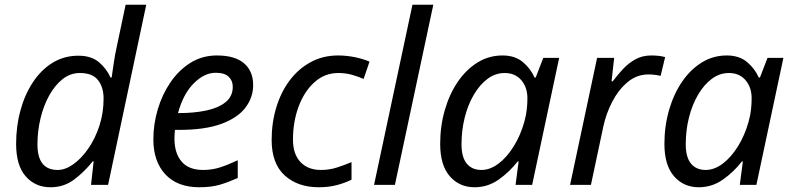

<svg xmlns="http://www.w3.org/2000/svg" viewBox="-20 -780 3343 810"><path d="M193 10Q129 10 88.5 -36Q48 -82 48 -173Q48 -247 66 -313.5Q84 -380 118.5 -432.5Q153 -485 201.5 -515Q250 -545 311 -545Q365 -545 397.5 -517.5Q430 -490 446 -453H451Q456 -487 460.5 -518Q465 -549 473 -585L510 -760H597L436 0H364L375 -99H371Q335 -54 292 -22Q249 10 193 10ZM223 -63Q256 -63 290 -87.5Q324 -112 353 -154Q382 -196 399.5 -250Q417 -304 417 -364Q417 -412 393.5 -442Q370 -472 317 -472Q277 -472 244.5 -446.5Q212 -421 188 -378Q164 -335 151 -281Q138 -227 138 -171Q138 -63 223 -63Z M821 10Q728 10 677.5 -44.5Q627 -99 627 -192Q627 -256 645.5 -318.5Q664 -381 699 -432.5Q734 -484 783.5 -515Q833 -546 895 -546Q971 -546 1009.5 -513Q1048 -480 1048 -421Q1048 -369 1015.5 -326Q983 -283 914 -257.5Q845 -232 735 -232H718Q717 -223 716.5 -213Q716 -203 716 -195Q716 -134 746 -98.5Q776 -63 837 -63Q875 -63 909 -74Q943 -85 983 -104V-29Q945 -12 908.5 -1Q872 10 821 10ZM731 -303H738Q798 -303 849 -313.5Q900 -324 931 -348.5Q962 -373 962 -414Q962 -440 944.5 -456.5Q927 -473 890 -473Q842 -473 797.5 -428.5Q753 -384 731 -303Z M1325 10Q1236 10 1181 -40Q1126 -90 1126 -190Q1126 -262 1145.5 -326.5Q1165 -391 1201.5 -440Q1238 -489 1290 -517.5Q1342 -546 1406 -546Q1441 -546 1476 -539Q1511 -532 1539 -520L1514 -447Q1494 -456 1466.5 -464Q1439 -472 1407 -472Q1350 -472 1307 -433.5Q1264 -395 1240 -331Q1216 -267 1216 -191Q1216 -130 1247.5 -96.5Q1279 -63 1334 -63Q1369 -63 1400.5 -73Q1432 -83 1463 -96V-22Q1435 -8 1400.5 1Q1366 10 1325 10Z M1558 0 1720 -760H1808L1646 0Z M1982 10Q1918 10 1877.5 -36.5Q1837 -83 1837 -173Q1837 -248 1856.5 -315.5Q1876 -383 1911 -434.5Q1946 -486 1994 -516Q2042 -546 2100 -546Q2153 -546 2186 -518Q2219 -490 2235 -453H2240L2272 -536H2339L2225 0H2155L2168 -99H2164Q2130 -55 2084 -22.5Q2038 10 1982 10ZM2011 -63Q2048 -63 2083.5 -90Q2119 -117 2147.5 -163Q2176 -209 2192 -266Q2200 -295 2202.5 -319.5Q2205 -344 2205 -365Q2205 -412 2179 -442Q2153 -472 2109 -472Q2070 -472 2037 -447.5Q2004 -423 1979 -380.5Q1954 -338 1940.5 -284Q1927 -230 1927 -171Q1927 -117 1949 -90Q1971 -63 2011 -63Z M2385 0 2499 -536H2571L2560 -437H2565Q2586 -465 2609 -489.5Q2632 -514 2661 -530Q2690 -546 2728 -546Q2742 -546 2757.5 -544.5Q2773 -543 2786 -539L2767 -460Q2740 -466 2716 -466Q2666 -466 2627 -433Q2588 -400 2562 -349Q2536 -298 2525 -245L2473 0Z M2928 10Q2864 10 2823.5 -36.5Q2783 -83 2783 -173Q2783 -248 2802.5 -315.5Q2822 -383 2857 -434.5Q2892 -486 2940 -516Q2988 -546 3046 -546Q3099 -546 3132 -518Q3165 -490 3181 -453H3186L3218 -536H3285L3171 0H3101L3114 -99H3110Q3076 -55 3030 -22.5Q2984 10 2928 10ZM2957 -63Q2994 -63 3029.5 -90Q3065 -117 3093.5 -163Q3122 -209 3138 -266Q3146 -295 3148.5 -319.5Q3151 -344 3151 -365Q3151 -412 3125 -442Q3099 -472 3055 -472Q3016 -472 2983 -447.5Q2950 -423 2925 -380.5Q2900 -338 2886.5 -284Q2873 -230 2873 -171Q2873 -117 2895 -90Q2917 -63 2957 -63Z"/></svg>

Font: Noto IKEA Latin
Style: Italic
Weight: 400
Italic angle: -12°
Designer: Monotype Design Team
Foundry: Monotype Imaging Inc.
Version: Version 1.0